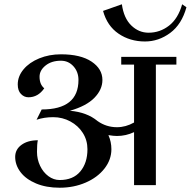

<svg xmlns="http://www.w3.org/2000/svg" viewBox="-20 -866 892 898"><path d="M805 -600V-564H709V0H607V-248Q569 -230 527 -230Q511 -230 487 -234Q501 -203 501 -168Q501 -119 468.5 -77.5Q436 -36 380.5 -12Q325 12 259 12Q196 12 148.5 -8Q101 -28 76 -61Q51 -94 51 -132Q51 -167 80.5 -188.5Q110 -210 157 -210Q153 -193 153 -156Q153 -121 167.5 -90.5Q182 -60 206.5 -42Q231 -24 259 -24Q322 -24 355.5 -64Q389 -104 389 -168Q389 -210 367.5 -244Q346 -278 309 -298Q272 -318 229 -318Q187 -318 151 -306L175 -354Q347 -354 347 -492Q347 -530 323.5 -556Q300 -582 265 -582Q221 -582 193 -559.5Q165 -537 165 -507Q165 -471 187 -453Q158 -411 113 -411Q93 -411 78 -426.5Q63 -442 63 -471Q63 -509 90 -541.5Q117 -574 163.5 -593Q210 -612 265 -612Q357 -612 408 -578Q459 -544 459 -492Q459 -447 421.5 -408.5Q384 -370 307 -348Q387 -341 436 -300Q477 -271 527 -271Q568 -271 607 -293V-564H547V-600ZM852 -832Q830 -752 776 -712Q722 -672 658 -672Q588 -672 534.5 -708.5Q481 -745 462 -815L550 -846Q559 -781 594 -747Q629 -713 675 -713Q728 -713 770.5 -746Q813 -779 832 -846Z"/></svg>

Font: Arya
Style: Regular
Weight: 400
Designer: Eduardo Rodriguez Tunni, Modular Infotech
Foundry: Eduardo Rodriguez Tunni, Modular Infotech
Version: Version 1.002